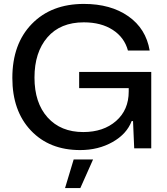

<svg xmlns="http://www.w3.org/2000/svg" viewBox="-20 -757 852 980"><path d="M389 9Q232 9 137.5 -91Q43 -191 43 -359Q43 -533 142.5 -635Q242 -737 408 -737Q545 -737 635 -674Q725 -611 744 -499H633Q615 -566 555.5 -604.5Q496 -643 408 -643Q288 -643 222 -566.5Q156 -490 156 -361Q156 -232 223 -157.5Q290 -83 405 -83Q508 -83 572.5 -139.5Q637 -196 637 -290V-307H384V-390H752V0H665L659 -139H652Q627 -73 554.5 -32Q482 9 389 9ZM312 203 356 57H455L390 203Z"/></svg>

Font: Mona Sans Medium
Style: Regular
Weight: 500
Designer: Deni Anggara
Foundry: GitHub
Version: Version 2.000;Glyphs 3.2.3 (3260)